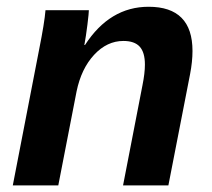

<svg xmlns="http://www.w3.org/2000/svg" viewBox="-20 -559 640 579"><path d="M351.1 0 409.7 -302.2Q417 -338.4 417 -364.3Q417 -400.9 401.4 -418.2Q385.7 -435.5 352.1 -435.5Q302.7 -435.5 263.9 -393.8Q225.1 -352.1 210.9 -283.2L155.8 0H18.6L98.1 -410.2Q114.3 -491.2 117.2 -528.3H248Q248 -520.5 243.7 -485.1Q239.3 -449.7 234.4 -423.3H236.3Q311 -538.6 428.2 -538.6Q560.5 -538.6 560.5 -405.3Q560.5 -373.5 553.2 -335.4L487.8 0Z"/></svg>

Font: Cousine
Style: Bold Italic
Weight: 700
Italic angle: -12°
Monospace: yes
Designer: Steve Matteson
Foundry: Ascender Corporation
Version: Version 1.20